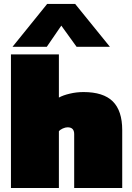

<svg xmlns="http://www.w3.org/2000/svg" viewBox="-20 -948 666 968"><path d="M43 -711.9 217.8 -928.2H358.9L534.2 -711.9H366.2L289.1 -818.8L215.8 -711.9ZM35.2 0V-673.8H276.9V-456.1Q297.9 -467.8 331.8 -475.8Q365.7 -483.9 400.9 -483.9Q501 -483.9 548.6 -436.8Q596.2 -389.6 596.2 -292V0H354V-272Q354 -306.2 320.8 -306.2Q310.1 -306.2 296.6 -300.3Q283.2 -294.4 276.9 -286.1V0Z"/></svg>

Font: Kanit Black
Style: Regular
Weight: 900
Designer: Katatrad Team
Foundry: CadsonDemak
Version: Version 1.000;PS 001.000;hotconv 1.0.88;makeotf.lib2.5.64775